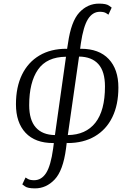

<svg xmlns="http://www.w3.org/2000/svg" viewBox="-20 -779 673 1059"><path d="M422 -510H427Q526 -510 579.5 -453.5Q633 -397 633 -296Q633 -201 599.5 -132.5Q566 -64 503 -27Q440 10 353 10L348 9L344 41Q328 162 281.5 211Q235 260 173 260Q133 260 118 249Q103 238 103 238L121 200Q121 200 133 207.5Q145 215 168 215Q209 215 234.5 175Q260 135 273 41L277 10H273Q174 10 121 -46.5Q68 -103 68 -204Q68 -299 101.5 -367.5Q135 -436 197.5 -473Q260 -510 346 -510L350 -509L355 -540Q372 -661 417.5 -710Q463 -759 526 -759Q566 -759 581 -748Q596 -737 596 -737L578 -698Q578 -698 566 -706Q554 -714 531 -714Q491 -714 465.5 -674Q440 -634 426 -540ZM559 -302Q559 -385 522.5 -425.5Q486 -466 416 -467L354 -34Q453 -35 506 -102Q559 -169 559 -302ZM141 -199Q141 -117 177.5 -76Q214 -35 283 -34L344 -466Q238 -465 189.5 -395Q141 -325 141 -199Z"/></svg>

Font: Arsenal SC
Style: Italic
Weight: 400
Italic angle: -9.10001°
Designer: Andrij Shevchenko
Foundry: Stairsfor
Version: Version 2.001; ttfautohint (v1.8.4.7-5d5b)